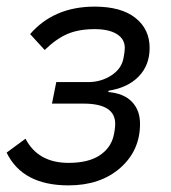

<svg xmlns="http://www.w3.org/2000/svg" viewBox="-20 -548 517 580"><path d="M187 12Q48 12 0 -87L57 -129Q95 -56 187 -56Q246 -56 280 -78Q314 -100 323 -137Q328 -159 328 -174Q328 -235 232 -235H137L150 -300H246Q285 -300 316 -320Q347 -340 353 -372Q357 -392 357 -403Q357 -430 333 -445Q309 -460 266 -460Q218 -460 184 -445.5Q150 -431 115 -397L71 -445Q143 -528 266 -528Q346 -528 389 -494Q432 -460 432 -403Q432 -351 399 -317Q366 -283 308 -274L307 -270Q354 -266 378.5 -240.5Q403 -215 403 -174Q403 -93 343 -40.5Q283 12 187 12Z"/></svg>

Font: Aneliza
Style: Italic
Weight: 400
Italic angle: -11.31°
Designer: Mike Abbink, Paul van der Laan, Pieter van Rosmalen
Foundry: Bold Monday
Version: Version 3.0